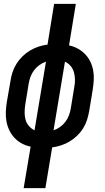

<svg xmlns="http://www.w3.org/2000/svg" viewBox="-20 -755 540 990"><path d="M102 215 138 1Q113 -4 92 -15.5Q71 -27 55 -44Q39 -61 28.5 -82.5Q18 -104 13.5 -128Q9 -152 10 -177Q11 -202 15 -228L34 -337Q37 -360 44.5 -382.5Q52 -405 65 -426Q78 -447 96 -464.5Q114 -482 135 -494.5Q156 -507 178.5 -514.5Q201 -522 225 -525L259 -735H371L336 -521Q360 -516 381 -504.5Q402 -493 418.5 -476Q435 -459 445.5 -437.5Q456 -416 460.5 -392Q465 -368 463.5 -343Q462 -318 458 -292L440 -183Q436 -160 429 -137.5Q422 -115 409 -94Q396 -73 378 -55.5Q360 -38 339 -25.5Q318 -13 295 -5.5Q272 2 249 5L214 215ZM158 -83 217 -437Q199 -431 183 -419.5Q167 -408 155.5 -392.5Q144 -377 137.5 -359.5Q131 -342 128 -324L110 -214Q107 -194 107 -174.5Q107 -155 112 -137Q117 -119 129.5 -105Q142 -91 158 -83ZM256 -83Q274 -89 290 -100.5Q306 -112 317.5 -127.5Q329 -143 335.5 -160.5Q342 -178 345 -196L363 -306Q367 -326 366.5 -345.5Q366 -365 361 -383Q356 -401 344 -415Q332 -429 315 -437Z"/></svg>

Font: Iosevka Term Curly Oblique
Style: Bold
Weight: 700
Italic angle: -9°
Designer: Belleve Invis
Foundry: Belleve Invis
Version: Version 32.3.0